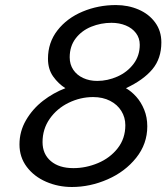

<svg xmlns="http://www.w3.org/2000/svg" viewBox="-20 -728 659 760"><path d="M57.1 -156.2Q57.1 -208 83 -252.4Q108.9 -296.9 150.1 -328.9Q191.4 -360.8 238.8 -378.9Q210.9 -396.5 190.4 -425.3Q169.9 -454.1 169.9 -495.6Q169.9 -559.6 207.5 -607.9Q245.1 -656.2 306.9 -682.1Q368.7 -708 439 -708Q487.3 -708 528.6 -690.2Q569.8 -672.4 594.2 -638.9Q618.7 -605.5 618.7 -560.1Q618.7 -496.1 583 -453.6Q547.4 -411.1 478.5 -378.9Q500 -366.7 519.3 -345.2Q538.6 -323.7 550.8 -293.7Q563 -263.7 563 -228Q563 -158.2 519 -103.3Q475.1 -48.3 406 -18.1Q336.9 12.2 264.6 12.2Q210.4 12.2 162.6 -8.5Q114.7 -29.3 85.9 -67.6Q57.1 -106 57.1 -156.2ZM533.2 -550.8Q533.2 -577.1 518.3 -596.9Q503.4 -616.7 477.8 -627.2Q452.1 -637.7 421.4 -637.7Q379.4 -637.7 341.3 -622.3Q303.2 -606.9 279.5 -575.9Q255.9 -544.9 255.9 -501Q255.9 -473.1 270 -451.9Q284.2 -430.7 309.1 -419.2Q334 -407.7 364.7 -407.7Q405.8 -407.7 444.8 -425Q483.9 -442.4 508.5 -474.9Q533.2 -507.3 533.2 -550.8ZM476.1 -232.4Q476.1 -263.2 460.4 -288.6Q444.8 -314 415.8 -328.9Q386.7 -343.8 348.6 -343.8Q298.3 -343.8 252 -321.3Q205.6 -298.8 177 -258.1Q148.4 -217.3 148.4 -165.5Q148.4 -118.2 181.2 -90.3Q213.9 -62.5 270.5 -62.5Q320.3 -62.5 367.9 -82.5Q415.5 -102.5 445.8 -141.1Q476.1 -179.7 476.1 -232.4Z"/></svg>

Font: Lesson One Light
Style: Italic
Weight: 300
Italic angle: -14°
Designer: But Ko, Victor Gaultney, Annie Olsen, Julie Remington, Don Collingsworth, Eric Hays, Becca Hirsbrunner
Version: Version 1.100